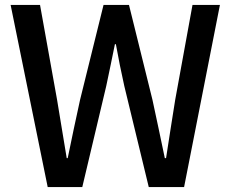

<svg xmlns="http://www.w3.org/2000/svg" viewBox="-20 -757 934 777"><path d="M173 0H313L410 -409C422 -467 434 -522 445 -578H449C459 -522 470 -467 483 -409L582 0H725L870 -737H759L689 -353C677 -276 664 -197 652 -117H647C630 -197 614 -276 597 -353L502 -737H399L304 -353C287 -275 270 -196 254 -117H250C237 -196 224 -275 211 -353L142 -737H23Z"/></svg>

Font: DAIFUKU Sans JP Medium
Style: Regular
Weight: 500
Designer: Original font ‘Source Han Sans JP’ : Ryoko NISHIZUKA  (kana, bopomofo & ideographs); Paul D. Hunt (Latin, Greek & Cyrill
Foundry: Daifuku
Version: Version 1.000